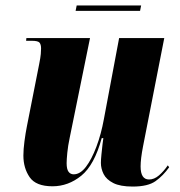

<svg xmlns="http://www.w3.org/2000/svg" viewBox="-20 -676 661 706"><path d="M468 10Q422 10 396.5 -3Q371 -16 361 -36Q351 -56 351 -77Q351 -88 353 -108Q355 -128 357 -145.5Q359 -163 360 -168H354Q327 -69 279 -30Q231 9 173 9Q112 9 89 -24.5Q66 -58 66 -104Q66 -127 70 -157Q74 -187 79 -212L124 -440Q129 -465 130 -477.5Q131 -490 131 -498Q131 -512 125.5 -519Q120 -526 97 -526H76L77 -536H311L236 -168Q230 -140 227.5 -114.5Q225 -89 225 -76Q225 -54 232 -44.5Q239 -35 251 -35Q275 -35 296 -62.5Q317 -90 334.5 -136.5Q352 -183 362 -238L418 -536H584L506 -138Q497 -92 497 -64Q497 -16 528 -16Q547 -16 564.5 -31Q582 -46 597 -68L602 -61Q580 -30 552 -10Q524 10 468 10ZM258 -636 262 -656H499L495 -636Z"/></svg>

Font: Noto Serif Display ExtraCondensed Black
Style: Italic
Weight: 900
Width: 2
Italic angle: -12°
Designer: Monotype Design Team
Foundry: Monotype Imaging Inc.
Version: Version 2.009